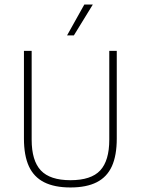

<svg xmlns="http://www.w3.org/2000/svg" viewBox="-20 -819 620 846"><path d="M290.5 7Q220 7 174.5 -16Q129 -39 107.2 -86.5Q85.5 -134 85.5 -208.5V-595H119.5V-203.5Q119.5 -111 160 -68Q200.5 -25 290.5 -25Q381.5 -25 421.5 -68Q461.5 -111 461.5 -203.5V-595H494.5V-208.5Q494.5 -134 473 -86.5Q451.5 -39 406.2 -16Q361 7 290.5 7ZM275.5 -663 351.5 -799H389L305.5 -663Z"/></svg>

Font: Encode Sans SC SemiCondensed Thin
Style: Regular
Weight: 250
Width: 4
Designer: Multiple Designers
Foundry: Impallari Type
Version: Version 3.002